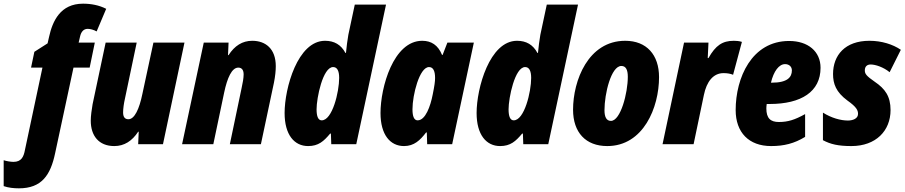

<svg xmlns="http://www.w3.org/2000/svg" viewBox="-128 -785 4923 1045"><path d="M-25 240C99 240 147 168 172 49L272 -417H360L388 -553H300L308 -587C313 -610 326 -628 349 -628C363 -628 382 -623 398 -614L450 -737C411 -757 367 -765 324 -765C201 -765 158 -671 139 -584L131 -549L59 -503L41 -417H103L8 30C1 68 -11 96 -55 96C-69 96 -94 92 -108 87V228C-82 237 -53 240 -25 240Z M494 10C549 10 591 -18 624 -68H627L624 0H759L876 -553H707L647 -274C630 -191 604 -136 571 -136C551 -136 542 -149 542 -173C542 -193 546 -222 552 -248L616 -553H447L376 -218C371 -188 366 -155 366 -128C366 -47 409 10 494 10Z M863 0H1033L1092 -281C1109 -362 1134 -417 1169 -417C1188 -417 1198 -404 1198 -380C1198 -361 1193 -332 1187 -306L1123 0H1292L1363 -335C1370 -370 1373 -400 1373 -425C1373 -520 1317 -563 1245 -563C1191 -563 1149 -536 1116 -485H1113L1116 -553H981Z M1549 10C1605 10 1634 -16 1669 -58H1673L1675 0H1811L1973 -760H1803L1768 -596C1763 -570 1758 -527 1755 -497H1752C1728 -542 1691 -563 1641 -563C1492 -563 1421 -305 1421 -170C1421 -51 1474 10 1549 10ZM1623 -130C1604 -130 1595 -151 1595 -190C1595 -252 1629 -420 1685 -420C1707 -420 1718 -400 1718 -361C1718 -285 1681 -130 1623 -130Z M2071 10C2126 10 2159 -22 2191 -64H2195L2197 0H2333L2451 -553H2307L2281 -486H2278C2256 -540 2219 -563 2170 -563C2013 -563 1943 -309 1943 -170C1943 -51 1996 10 2071 10ZM2145 -130C2126 -130 2117 -151 2117 -190C2117 -269 2155 -420 2207 -420C2229 -420 2240 -400 2240 -361C2240 -342 2237 -319 2227 -270C2215 -208 2188 -130 2145 -130Z M2594 10C2650 10 2679 -16 2714 -58H2718L2720 0H2856L3018 -760H2848L2813 -596C2808 -570 2803 -527 2800 -497H2797C2773 -542 2736 -563 2686 -563C2537 -563 2466 -305 2466 -170C2466 -51 2519 10 2594 10ZM2668 -130C2649 -130 2640 -151 2640 -190C2640 -252 2674 -420 2730 -420C2752 -420 2763 -400 2763 -361C2763 -285 2726 -130 2668 -130Z M3177 10C3374 10 3459 -200 3459 -365C3459 -487 3391 -563 3275 -563C3073 -563 2991 -346 2991 -188C2991 -64 3060 10 3177 10ZM3197 -127C3173 -127 3162 -148 3162 -185C3162 -275 3198 -426 3254 -426C3278 -426 3289 -406 3289 -367C3289 -279 3250 -127 3197 -127Z M3478 0H3647L3703 -268C3718 -341 3754 -387 3810 -387C3830 -387 3848 -384 3862 -378L3910 -557C3894 -562 3880 -563 3866 -563C3804 -563 3767 -538 3728 -469H3724L3728 -553H3595Z M4069 10C4139 10 4195 -4 4254 -40V-164C4198 -133 4161 -121 4111 -121C4066 -121 4043 -141 4043 -195C4043 -202 4044 -211 4045 -219H4061C4233 -219 4338 -286 4338 -416C4338 -505 4270 -562 4167 -562C3963 -562 3876 -361 3876 -186C3876 -64 3948 10 4069 10ZM4073 -335H4068C4083 -398 4112 -436 4145 -436C4167 -436 4182 -422 4182 -402C4182 -365 4158 -335 4073 -335Z M4506 10C4639 10 4719 -73 4719 -186C4719 -261 4689 -302 4633 -340C4587 -372 4579 -383 4579 -402C4579 -423 4591 -434 4611 -434C4636 -434 4680 -420 4714 -392L4775 -514C4731 -544 4670 -563 4604 -563C4471 -563 4406 -484 4406 -382C4406 -329 4422 -284 4484 -238C4535 -202 4542 -184 4542 -165C4542 -139 4513 -129 4487 -129C4447 -129 4397 -143 4351 -172V-22C4392 0 4434 10 4506 10Z"/></svg>

Font: Noto Sans Condensed Black
Style: Italic
Weight: 900
Width: 3
Italic angle: -12°
Designer: Monotype Design Team
Foundry: Monotype Imaging Inc.
Version: Version 2.013